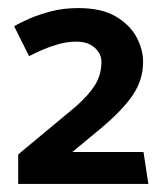

<svg xmlns="http://www.w3.org/2000/svg" viewBox="-20 -791 407 475"><path d="M174 -771Q137 -771 106.5 -763Q76 -755 53 -745Q30 -735 15 -726L52 -652Q67 -660 85.5 -668Q104 -676 125.5 -682Q147 -688 169 -688Q189 -688 202.5 -681Q216 -674 223.5 -662.5Q231 -651 231 -639Q231 -607 215.5 -581.5Q200 -556 167 -527L25 -409V-336H347L335 -415H159L229 -473Q284 -519 309 -556.5Q334 -594 334 -638Q334 -669 317.5 -699.5Q301 -730 266 -750.5Q231 -771 174 -771Z"/></svg>

Font: Catamaran Thin SemiBold
Style: Regular
Weight: 600
Version: Version 2.000